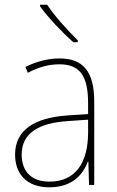

<svg xmlns="http://www.w3.org/2000/svg" viewBox="-20 -785 498 815"><path d="M180 -765H150V-758C184 -711 243 -648 291 -606H310V-614C267 -656 211 -718 180 -765ZM232 -537C182 -537 133 -523 88 -501L98 -476C147 -502 190 -512 232 -512C316 -512 354 -467 354 -347V-301L266 -295C127 -285 44 -234 44 -129C44 -49 91 10 189 10C286 10 331 -42 353 -99H355L358 0H380V-353C380 -483 332 -537 232 -537ZM267 -271 354 -277V-220C353 -98 304 -14 189 -14C114 -14 72 -57 72 -129C72 -220 145 -263 267 -271Z"/></svg>

Font: Noto Sans Ethiopic SemiCondensed Thin
Style: Regular
Weight: 100
Width: 4
Designer: Monotype Design Team
Foundry: Monotype Imaging Inc.
Version: Version 2.102